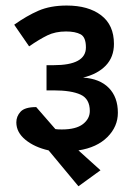

<svg xmlns="http://www.w3.org/2000/svg" viewBox="-20 -602 472 676"><path d="M256.2 -72.5 333.8 -2.5 256.2 53.8 151.2 -72.5Q101.2 -83.8 69.4 -110Q37.5 -136.2 37.5 -171.2Q37.5 -192.5 52.5 -208.8Q67.5 -225 107.5 -225L175 -147.5Q182.5 -146.2 197.5 -146.2Q247.5 -146.2 271.9 -165Q296.2 -183.8 296.2 -211.2Q296.2 -253.8 263.8 -268.8Q231.2 -283.8 168.8 -283.8H143.8V-372.5H168.8Q282.5 -372.5 282.5 -435Q282.5 -471.2 263.8 -481.2Q245 -491.2 212.5 -491.2Q175 -491.2 146.9 -477.5Q118.8 -463.8 82.5 -438.8L30 -515Q73.8 -546.2 115.6 -564.4Q157.5 -582.5 215 -582.5Q291.2 -582.5 336.2 -548.1Q381.2 -513.8 381.2 -447.5Q381.2 -401.2 352.5 -371.2Q323.8 -341.2 272.5 -328.8Q331.2 -325 363.1 -292.5Q395 -260 395 -205Q395 -156.2 358.1 -119.4Q321.2 -82.5 256.2 -72.5Z"/></svg>

Font: Cambay
Style: Bold
Weight: 700
Designer: Pooja Saxena
Foundry: Pooja Saxena
Version: Version 1.096;PS 001.096;hotconv 1.0.70;makeotf.lib2.5.58329